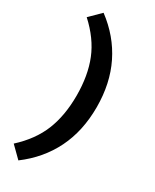

<svg xmlns="http://www.w3.org/2000/svg" viewBox="-235 -801 847 1051"><g transform="rotate(30 188.0 -275.5)"><path d="M85 191 17 124Q107 42 145.5 -53.5Q184 -149 184 -275Q184 -402 145.5 -497.5Q107 -593 17 -675L85 -742Q196 -659 253.5 -542Q311 -425 311 -275Q311 -125 253.5 -8.5Q196 108 85 191Z"/></g></svg>

Font: Work Sans SemiBold
Style: Regular
Weight: 600
Designer: Wei Huang
Foundry: Wei Huang
Version: Version 2.010; ttfautohint (v1.8.3)